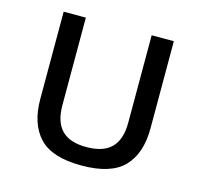

<svg xmlns="http://www.w3.org/2000/svg" viewBox="-86 -641 777 744"><g transform="rotate(15 302.0 -269.0)"><path d="M301 10Q183 10 132 -44Q81 -98 81 -198V-548H170V-197Q170 -130 202 -97Q234 -64 301 -64Q369 -64 401.5 -97Q434 -130 434 -197V-548H523V-198Q523 -98 471.5 -44Q420 10 301 10Z"/></g></svg>

Font: Noto Sans Thai
Style: Regular
Weight: 400
Designer: Monotype Design Team
Foundry: Monotype Imaging Inc.
Version: Version 2.001